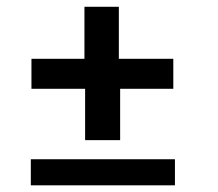

<svg xmlns="http://www.w3.org/2000/svg" viewBox="-20 -555 653 575"><path d="M503.9 0V-78.1H72.3V0ZM339.8 -135.3V-289.1H499V-378.9H335.9V-534.7H232.9V-378.9H74.2V-289.1H234.9V-135.3Z"/></svg>

Font: Ride SemiBold
Style: Regular
Weight: 600
Version: Version 3.000